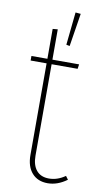

<svg xmlns="http://www.w3.org/2000/svg" viewBox="-86 -778 441 829"><g transform="rotate(10 134.5 -363.5)"><path d="M269 -20Q228 10 185 10Q141 10 116 -18.5Q91 -47 91 -97V-499H21V-519H91V-650L113 -652V-519H230L227 -499H113V-98Q113 -57 132 -34Q151 -11 187 -11Q224 -11 258 -35ZM176 -590 199 -735 176 -737 161 -593Z"/></g></svg>

Font: Fira Sans Extra Condensed Thin
Style: Regular
Weight: 250
Width: 1
Designer: Carrois Corporate & Edenspiekermann AG
Foundry: Carrois Corporate GbR & Edenspiekermann AG
Version: Version 4.203